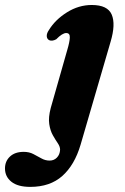

<svg xmlns="http://www.w3.org/2000/svg" viewBox="-147 -502 500 770"><path d="M296.5 -334.5 176 79Q152 160 102.8 203.8Q53.5 247.5 -25.5 247.5Q-75.5 247.5 -101.2 227Q-127 206.5 -127 173.5Q-127 144.5 -107 125.8Q-87 107 -52 107Q-30 107 -13.2 115.8Q3.5 124.5 19 133.2Q34.5 142 52 142Q69.5 142 81.2 130Q93 118 94 98.5Q94 86 84.8 72.5Q75.5 59 65 40.5Q54.5 22 50.5 -4.5Q46.5 -31 56.5 -69L123 -302.5Q132 -332.5 133 -351Q134 -369.5 118.5 -369.5Q103 -369.5 78.5 -344.5Q62 -335.5 50 -341Q41 -346 40.5 -357.2Q40 -368.5 49.5 -382Q74.5 -423 121.5 -452.5Q168.5 -482 221 -482Q284.5 -482 301 -443.5Q317.5 -405 296.5 -334.5Z"/></svg>

Font: Fraunces 9pt
Style: Bold Italic
Weight: 700
Italic angle: -16°
Version: Version 1.000;[b76b70a41]